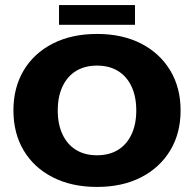

<svg xmlns="http://www.w3.org/2000/svg" viewBox="-20 -728 766 758"><path d="M363 10Q263 10 188.5 -28Q114 -66 73.5 -134Q33 -202 33 -292Q33 -382 73.5 -450Q114 -518 188.5 -556Q263 -594 363 -594Q463 -594 537 -556Q611 -518 652 -450Q693 -382 693 -292Q693 -202 652 -134Q611 -66 537 -28Q463 10 363 10ZM363 -115Q411 -115 445.5 -136Q480 -157 499 -197Q518 -237 518 -292Q518 -347 499 -387Q480 -427 445.5 -448Q411 -469 363 -469Q315 -469 280.5 -448Q246 -427 227 -387Q208 -347 208 -292Q208 -237 227 -197Q246 -157 280.5 -136Q315 -115 363 -115ZM213 -630V-708H513V-630Z"/></svg>

Font: Rokkitt ExtraBold
Style: Regular
Weight: 800
Version: Version 3.103